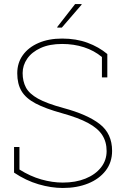

<svg xmlns="http://www.w3.org/2000/svg" viewBox="-20 -910 618 940"><path d="M287.6 10.3Q230.5 10.3 168.7 -7.8Q106.9 -25.9 48.8 -64.9V-190.4H75.2V-80.1Q127.9 -46.9 182.1 -31.5Q236.3 -16.1 287.6 -16.1Q350.1 -16.1 398.4 -35.6Q446.8 -55.2 474.4 -90.1Q502 -125 502 -170.4Q502 -215.3 480.7 -248.5Q459.5 -281.7 411.6 -307.6Q363.8 -333.5 282.7 -356Q201.7 -378.4 153.8 -403.8Q106 -429.2 85.2 -464.4Q64.5 -499.5 64.5 -551.3Q64.5 -602.1 91.8 -640.1Q119.1 -678.2 168.7 -699.7Q218.3 -721.2 284.2 -721.2Q353 -721.2 408.4 -700.7Q463.9 -680.2 505.4 -645.5V-531.2H479V-630.9Q440.9 -662.6 391.1 -678.7Q341.3 -694.8 284.2 -694.8Q222.2 -694.8 179 -675Q135.7 -655.3 113.3 -622.8Q90.8 -590.3 90.8 -552.2Q90.8 -512.2 106.9 -481.7Q123 -451.2 166 -427.2Q209 -403.3 290 -381.3Q408.2 -349.6 468.5 -302.5Q528.8 -255.4 528.8 -171.4Q528.8 -115.2 497.3 -74.5Q465.8 -33.7 411.4 -11.7Q356.9 10.3 287.6 10.3ZM259.8 -777.3 347.7 -890.1H378.9L379.9 -887.7L282.7 -774.9H260.7Z"/></svg>

Font: Roboto Slab Thin
Style: Regular
Weight: 100
Designer: Google
Version: Version 2.000; ttfautohint (v1.8.1.43-b0c9)